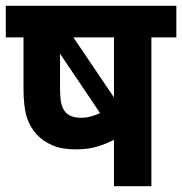

<svg xmlns="http://www.w3.org/2000/svg" viewBox="-20 -642 628 662"><path d="M588 -622V-513H502V0H373V-160Q342 -144 311.5 -135.5Q281 -127 240 -127Q192 -127 159.5 -141.5Q127 -156 107 -178Q83 -204 72 -239Q61 -274 61 -340V-513H0V-622ZM373 -513H233L373 -306ZM207 -254Q224 -236 260 -236Q277 -236 293.5 -240.5Q310 -245 325 -252L187 -457V-345Q187 -303 191.5 -284.5Q196 -266 207 -254Z"/></svg>

Font: Noto Sans SemiCondensed
Style: Bold Italic
Weight: 700
Width: 4
Italic angle: -12°
Designer: Monotype Design Team
Foundry: Monotype Imaging Inc.
Version: Version 2.013; ttfautohint (v1.8.4.7-5d5b)